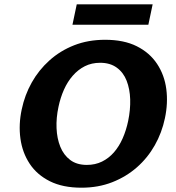

<svg xmlns="http://www.w3.org/2000/svg" viewBox="-20 -858 818 893"><path d="M359 15Q272 15 212 -15Q152 -45 118 -96.5Q84 -148 75 -213.5Q66 -279 81 -349Q95 -416 127.5 -474Q160 -532 210 -577Q260 -622 325 -647.5Q390 -673 469 -673Q556 -673 616 -643Q676 -613 710.5 -561Q745 -509 753.5 -443.5Q762 -378 747 -308Q733 -241 700 -182.5Q667 -124 617 -80Q567 -36 502 -10.5Q437 15 359 15ZM384 -91Q423 -91 454.5 -106.5Q486 -122 510 -149.5Q534 -177 550.5 -214.5Q567 -252 576 -295Q587 -348 585.5 -396Q584 -444 569 -482.5Q554 -521 523 -543.5Q492 -566 446 -566Q406 -566 374.5 -550Q343 -534 318.5 -506Q294 -478 277.5 -441Q261 -404 252 -361Q241 -310 243 -262Q245 -214 260.5 -175.5Q276 -137 306.5 -114Q337 -91 384 -91ZM317 -743 337 -838H690L670 -743Z"/></svg>

Font: Ysabeau Office ExtraBold
Style: Italic
Weight: 800
Italic angle: -12°
Designer: Christian Thalmann (Catharsis Fonts)
Version: Version 2.001;gftools[0.9.30]; featfreeze: tnum,lnum,ss02